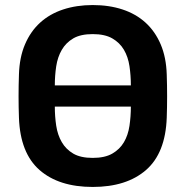

<svg xmlns="http://www.w3.org/2000/svg" viewBox="-20 -730 735 760"><path d="M347 10Q213 10 136.5 -57Q60 -124 55 -264Q52 -348 55 -435Q57 -503 79 -554.5Q101 -606 139 -640.5Q177 -675 230 -692.5Q283 -710 347 -710Q412 -710 465 -692.5Q518 -675 556 -640.5Q594 -606 616 -554.5Q638 -503 640 -435Q643 -348 640 -264Q635 -124 558 -57Q481 10 347 10ZM498 -392Q498 -431 492.5 -468Q487 -505 470.5 -533Q454 -561 424.5 -578Q395 -595 347 -595Q299 -595 270 -578Q241 -561 224.5 -532.5Q208 -504 202.5 -467.5Q197 -431 197 -392ZM347 -105Q395 -105 424.5 -122Q454 -139 470.5 -167Q487 -195 492.5 -232Q498 -269 498 -308H197Q197 -269 202.5 -232.5Q208 -196 224.5 -167.5Q241 -139 270 -122Q299 -105 347 -105Z"/></svg>

Font: Fz Rubik Med
Style: Regular
Weight: 500
Designer: Hubert and Fischer
Foundry: Hubert and Fischer
Version: Vit hóa bi FontZin.com